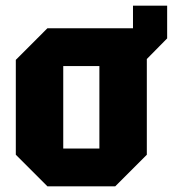

<svg xmlns="http://www.w3.org/2000/svg" viewBox="-20 -660 612 680"><path d="M36 -112V-448L148 -560H451V-640H572V-524L500 -451V-112L388 0H148ZM204 -134H332V-426H204Z"/></svg>

Font: Tektur SemiCondensed
Style: Bold
Weight: 700
Width: 4
Designer: Adam Jagosz
Foundry: Adam Jagosz
Version: Version 1.005;gftools[0.9.30]